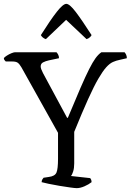

<svg xmlns="http://www.w3.org/2000/svg" viewBox="-23 -976 678 996"><path d="M375 0Q366 0 341 -3.5Q316 -7 285.5 -12Q255 -17 229.5 -22.5Q204 -28 193 -31Q193 -39 196.5 -45Q200 -51 203 -54L230 -58Q262 -62 270 -81Q278 -100 278 -153V-287L88 -627Q78 -644 69 -650.5Q60 -657 41 -657H7Q5 -659 1 -663.5Q-3 -668 -3 -675Q1 -680 12.5 -687.5Q24 -695 36.5 -700Q49 -705 55 -705H270Q274 -701 278.5 -693Q283 -685 283 -674L231 -663Q213 -659 200.5 -652.5Q188 -646 188 -631Q188 -620 200 -597L325 -365H329Q368 -459 394.5 -520Q421 -581 439.5 -617.5Q458 -654 472.5 -674Q487 -694 503 -705H623Q627 -701 631 -693Q635 -685 635 -674L600 -666Q580 -662 563 -654.5Q546 -647 528 -627Q510 -607 487 -567.5Q464 -528 434 -461.5Q404 -395 362 -292V-128Q362 -104 356.5 -86.5Q351 -69 345 -63L445 -52Q447 -50 449.5 -44.5Q452 -39 452 -31Q437 -19 415 -9.5Q393 0 375 0ZM215 -773Q205 -776 198 -782.5Q191 -789 189 -794Q239 -873 271.5 -914.5Q304 -956 321 -956Q338 -956 370 -914Q402 -872 452 -794Q450 -789 443 -782.5Q436 -776 426 -773L320 -873Z"/></svg>

Font: Texturina 72pt
Style: Regular
Weight: 400
Designer: Guillermo Torres Carreño
Foundry: Omnibus-Type
Version: Version 1.002; ttfautohint (v1.8.3)